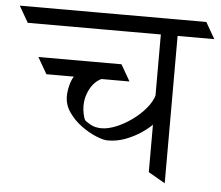

<svg xmlns="http://www.w3.org/2000/svg" viewBox="-90 -699 868 753"><g transform="rotate(5 343.5 -322.5)"><path d="M521 -345.2V-227.1Q504.4 -209.5 477.1 -191.2Q449.7 -172.9 416.5 -160.4Q383.3 -147.9 347.7 -147.9Q329.6 -147.9 300.3 -160.2Q271 -172.4 241.9 -193.8Q212.9 -215.3 192.9 -244.1Q172.9 -272.9 172.9 -306.6Q172.9 -329.1 179.7 -353.5Q186.5 -377.9 197.3 -390.6H314Q279.3 -378.9 260.3 -345.7Q241.2 -312.5 241.2 -274.4Q241.2 -258.3 245.1 -241.5Q249 -224.6 252.4 -219.7Q257.3 -213.9 275.4 -203.6Q293.5 -193.4 318.8 -193.4Q344.7 -193.4 376 -206.1Q407.2 -218.8 437.5 -240.5Q467.8 -262.2 490.5 -289.3Q513.2 -316.4 521 -345.2ZM367.7 -644.5 404.8 -580.1H-4.9L-42 -644.5ZM692.4 -644.5 729.5 -580.1H286.1L249 -644.5ZM519 -38.1V-644.5H585V0ZM375.5 -450.2 412.6 -385.7H85.4L48.3 -450.2Z"/></g></svg>

Font: Annapurna SIL
Style: Regular
Weight: 400
Designer: Peter Martin, Annie Olsen
Foundry: SIL International
Version: Version 2.000